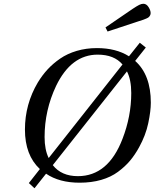

<svg xmlns="http://www.w3.org/2000/svg" viewBox="-20 -965 829 1030"><path d="M545.9 -817.9 690.9 -917Q714.4 -932.6 726.6 -938.7Q738.8 -944.8 749 -944.8Q765.6 -944.8 776.9 -927Q788.1 -909.2 788.1 -895Q788.1 -888.2 785.2 -882.6Q782.2 -877 778.3 -873.3Q774.4 -869.6 764.9 -865.5Q755.4 -861.3 748.8 -859.1Q742.2 -856.9 727.1 -852.1L557.1 -795.9ZM113.8 -270Q113.8 -406.2 183.1 -522.9Q206.5 -561.5 235.4 -592.8Q264.2 -624 302.7 -650.6Q341.3 -677.2 391.8 -692.1Q442.4 -707 500 -707Q602.5 -707 671.9 -663.1L730 -735.8L762.2 -710L705.1 -638.2Q789.1 -563.5 789.1 -414.1Q789.1 -369.6 775.4 -304.4Q761.7 -239.3 726.1 -174.8Q703.6 -133.8 677.2 -102.5Q650.9 -71.3 613 -43.2Q575.2 -15.1 522.9 0Q470.7 15.1 407.2 15.1Q297.9 15.1 227.1 -33.2L165 44.9L134.8 17.1L193.8 -58.1Q113.8 -132.8 113.8 -270ZM219.2 -230Q219.2 -161.6 241.2 -117.2L637.2 -619.1Q592.3 -671.9 503.9 -671.9Q361.8 -671.9 280.8 -503.9Q219.2 -373.5 219.2 -230ZM263.2 -79.1Q309.6 -20 397.9 -20Q560.5 -20 637.2 -220.2Q684.1 -341.3 684.1 -465.8Q684.1 -537.1 661.1 -582Z"/></svg>

Font: Linguistics Pro
Style: Italic
Weight: 400
Italic angle: -12°
Designer: Stefan Peev, Context Ltd
Foundry: Stefan Peev, Context Ltd
Version: Version 001.000